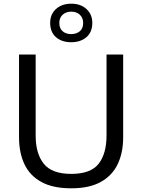

<svg xmlns="http://www.w3.org/2000/svg" viewBox="-20 -1008 770 1039"><path d="M365.5 11Q266 11 203.5 -23.5Q141 -58 112 -120Q83 -182 83 -265V-713H173V-274Q173 -177 216.8 -122Q260.5 -67 365.5 -67Q471 -67 513.8 -121.8Q556.5 -176.5 556.5 -275V-713H646.5V-265Q646.5 -182 617 -120Q587.5 -58 525.5 -23.5Q463.5 11 365.5 11ZM365 -779.5Q314.5 -779.5 283 -806.8Q251.5 -834 251.5 -884.5Q251.5 -931 283.2 -959.5Q315 -988 366 -988Q416.5 -988 448 -959Q479.5 -930 479.5 -884.5Q479.5 -834 447.8 -806.8Q416 -779.5 365 -779.5ZM365 -823.5Q393.5 -823.5 411.8 -838.8Q430 -854 430 -884Q430 -911.5 412 -928.2Q394 -945 366 -945Q337.5 -945 319.2 -928.5Q301 -912 301 -884Q301 -854 319 -838.8Q337 -823.5 365 -823.5Z"/></svg>

Font: Heraclito
Style: Regular
Weight: 400
Designer: Kostas Bartsokas (font) & Cristiano Sobral (main changes)
Foundry: Kostas Bartsokas (font) & Cristiano Sobral (main changes)
Version: Version 1.00;July 8, 2020;FontCreator 13.0.0.2655 64-bit